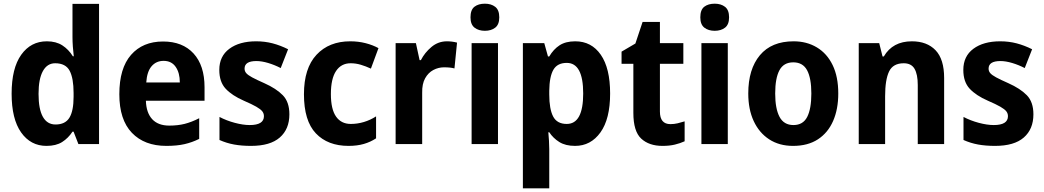

<svg xmlns="http://www.w3.org/2000/svg" viewBox="-20 -781 5659 1041"><path d="M232 10Q146 10 94.5 -63Q43 -136 43 -273Q43 -411 95 -484Q147 -557 234 -557Q284 -557 318 -535Q352 -513 375 -476H380Q377 -499 375 -528Q373 -557 373 -580V-760H517V0H405L379 -67H373Q350 -32 317 -11Q284 10 232 10ZM281 -106Q334 -106 356.5 -143Q379 -180 379 -256V-277Q379 -357 357.5 -397.5Q336 -438 279 -438Q236 -438 212.5 -395.5Q189 -353 189 -272Q189 -189 212.5 -147.5Q236 -106 281 -106Z M864 -556Q970 -556 1029.5 -491Q1089 -426 1089 -308V-235H771Q773 -170 805 -135Q837 -100 898 -100Q944 -100 981.5 -109.5Q1019 -119 1060 -140V-28Q1022 -9 980.5 0.5Q939 10 882 10Q763 10 695 -61Q627 -132 627 -270Q627 -411 690.5 -483.5Q754 -556 864 -556ZM867 -451Q827 -451 802 -422Q777 -393 773 -334H955Q955 -386 932.5 -418.5Q910 -451 867 -451Z M1549 -161Q1549 -81 1497 -35.5Q1445 10 1341 10Q1290 10 1249 2.5Q1208 -5 1170 -22V-147Q1208 -127 1253 -115Q1298 -103 1334 -103Q1411 -103 1411 -151Q1411 -166 1402 -177.5Q1393 -189 1369.5 -202.5Q1346 -216 1302 -235Q1238 -263 1203.5 -300Q1169 -337 1169 -402Q1169 -476 1223.5 -516.5Q1278 -557 1369 -557Q1416 -557 1458 -546Q1500 -535 1542 -514L1502 -412Q1469 -429 1434 -439.5Q1399 -450 1370 -450Q1306 -450 1306 -409Q1306 -395 1315 -384.5Q1324 -374 1347 -361.5Q1370 -349 1413 -330Q1478 -301 1513.5 -264.5Q1549 -228 1549 -161Z M1870 10Q1757 10 1692.5 -58Q1628 -126 1628 -270Q1628 -411 1696 -484Q1764 -557 1879 -557Q1923 -557 1962 -547Q2001 -537 2032 -520L1991 -409Q1963 -422 1936 -430Q1909 -438 1881 -438Q1830 -438 1802 -396Q1774 -354 1774 -271Q1774 -189 1802 -149Q1830 -109 1882 -109Q1918 -109 1953 -119.5Q1988 -130 2019 -150V-31Q1989 -11 1952.5 -0.5Q1916 10 1870 10Z M2403 -557Q2431 -557 2458 -550L2444 -410Q2433 -413 2419.5 -414.5Q2406 -416 2387 -416Q2357 -416 2329.5 -401.5Q2302 -387 2285 -356.5Q2268 -326 2269 -278V0H2125V-547H2235L2255 -455H2262Q2283 -496 2319.5 -526.5Q2356 -557 2403 -557Z M2609 -761Q2643 -761 2665 -744Q2687 -727 2687 -687Q2687 -648 2665 -631Q2643 -614 2609 -614Q2575 -614 2553 -631Q2531 -648 2531 -687Q2531 -728 2552.5 -744.5Q2574 -761 2609 -761ZM2680 -547V0H2537V-547Z M3099 -557Q3187 -557 3237.5 -484Q3288 -411 3288 -274Q3288 -136 3235.5 -63Q3183 10 3098 10Q3046 10 3012.5 -11Q2979 -32 2958 -64H2953Q2955 -41 2956.5 -17.5Q2958 6 2958 27V240H2815V-547H2931L2951 -475H2958Q2981 -514 3014 -535.5Q3047 -557 3099 -557ZM3053 -440Q3002 -440 2980.5 -403Q2959 -366 2958 -289V-269Q2958 -190 2979 -149.5Q3000 -109 3053 -109Q3142 -109 3142 -274Q3142 -440 3053 -440Z M3615 -108Q3635 -108 3654 -112.5Q3673 -117 3692 -123V-15Q3668 -4 3639 3Q3610 10 3572 10Q3499 10 3456.5 -29.5Q3414 -69 3414 -169V-435H3350V-501L3425 -545L3464 -662H3558V-547H3685V-435H3558V-176Q3558 -108 3615 -108Z M3855 -761Q3889 -761 3911 -744Q3933 -727 3933 -687Q3933 -648 3911 -631Q3889 -614 3855 -614Q3821 -614 3799 -631Q3777 -648 3777 -687Q3777 -728 3798.5 -744.5Q3820 -761 3855 -761ZM3926 -547V0H3783V-547Z M4525 -274Q4525 -189 4497 -125Q4469 -61 4414.5 -25.5Q4360 10 4280 10Q4205 10 4150.5 -25.5Q4096 -61 4066.5 -124.5Q4037 -188 4037 -274Q4037 -406 4100 -481.5Q4163 -557 4283 -557Q4354 -557 4409 -524Q4464 -491 4494.5 -428Q4525 -365 4525 -274ZM4183 -274Q4183 -192 4206.5 -147.5Q4230 -103 4282 -103Q4334 -103 4356.5 -147Q4379 -191 4379 -274Q4379 -357 4356 -400Q4333 -443 4281 -443Q4229 -443 4206 -400Q4183 -357 4183 -274Z M4924 -557Q5006 -557 5052.5 -508.5Q5099 -460 5099 -358V0H4956V-320Q4956 -378 4938.5 -408Q4921 -438 4880 -438Q4822 -438 4800.5 -393.5Q4779 -349 4779 -259V0H4636V-547H4747L4765 -475H4772Q4820 -557 4924 -557Z M5583 -161Q5583 -81 5531 -35.5Q5479 10 5375 10Q5324 10 5283 2.5Q5242 -5 5204 -22V-147Q5242 -127 5287 -115Q5332 -103 5368 -103Q5445 -103 5445 -151Q5445 -166 5436 -177.5Q5427 -189 5403.5 -202.5Q5380 -216 5336 -235Q5272 -263 5237.5 -300Q5203 -337 5203 -402Q5203 -476 5257.5 -516.5Q5312 -557 5403 -557Q5450 -557 5492 -546Q5534 -535 5576 -514L5536 -412Q5503 -429 5468 -439.5Q5433 -450 5404 -450Q5340 -450 5340 -409Q5340 -395 5349 -384.5Q5358 -374 5381 -361.5Q5404 -349 5447 -330Q5512 -301 5547.5 -264.5Q5583 -228 5583 -161Z"/></svg>

Font: Noto Sans Khmer UI SemiCondensed
Style: Bold
Weight: 700
Width: 4
Designer: Danh Hong and the Monotype Design Team
Foundry: Monotype Imaging Inc.
Version: Version 2.002; ttfautohint (v1.8.4.7-5d5b)